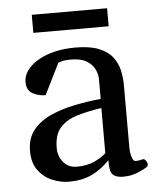

<svg xmlns="http://www.w3.org/2000/svg" viewBox="-49 -675 602 729"><g transform="rotate(-5 252.0 -311.0)"><path d="M47.4 -118.7Q47.4 -167 73 -198.5Q98.6 -230 140.6 -248.8Q182.6 -267.6 232.9 -277.6Q283.2 -287.6 332 -292.5V-367.7Q332 -385.7 323 -405Q314 -424.3 292.2 -437.7Q270.5 -451.2 231.4 -451.2Q210.4 -451.2 200.2 -448.5Q189.9 -445.8 183.6 -442.9L125 -324.7Q97.7 -324.7 75.4 -337.2Q53.2 -349.6 53.2 -381.3Q53.2 -403.3 67.1 -423.6Q81.1 -443.8 107.2 -460Q133.3 -476.1 170.2 -485.6Q207 -495.1 252.9 -495.1Q308.1 -495.1 342 -481.4Q376 -467.8 393.8 -444.8Q411.6 -421.9 418 -393.8Q424.3 -365.7 424.3 -336.4V-98.1Q424.3 -79.1 429.7 -62.5Q435.1 -45.9 442.9 -45.9Q449.7 -45.9 454.8 -46.6Q460 -47.4 468.8 -49.8Q477.1 -52.2 482.7 -44.2Q488.3 -36.1 488.3 -28.8Q488.3 -23.4 485.4 -21Q472.7 -11.7 447.3 -1.2Q421.9 9.3 391.6 9.3Q366.2 9.3 353.5 -1.5Q340.8 -12.2 340.8 -48.3V-58.1Q309.1 -24.9 272.2 -7.3Q235.4 10.3 184.1 10.3Q154.8 10.3 123 -2.4Q91.3 -15.1 69.3 -43.5Q47.4 -71.8 47.4 -118.7ZM149.4 -121.1Q149.4 -90.3 168.2 -67.1Q187 -43.9 219.2 -43.9Q259.8 -43.9 288.3 -57.6Q316.9 -71.3 331.5 -85.9V-257.8Q278.8 -250 237.8 -237.5Q196.8 -225.1 173.1 -198.5Q149.4 -171.9 149.4 -121.1ZM99.1 -564.5V-633.3H386.2V-564.5Z"/></g></svg>

Font: Gelasio
Style: Regular
Weight: 400
Designer: Eben Sorkin
Foundry: Eben Sorkin
Version: Version 1.008